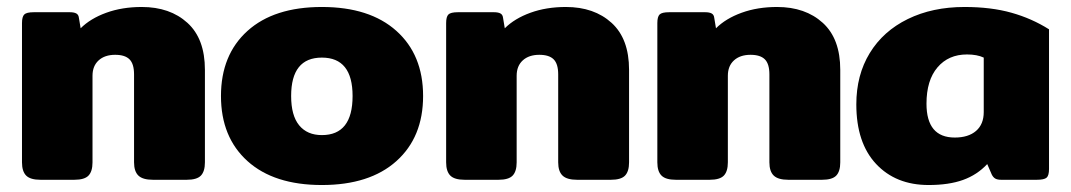

<svg xmlns="http://www.w3.org/2000/svg" viewBox="-20 -515 3068 550"><path d="M43 -50V-449Q43 -467 49.5 -473.5Q56 -480 77 -480H180Q192 -480 198.5 -476.5Q205 -473 206 -464L211 -434Q239 -462 284.5 -478.5Q330 -495 386 -495Q467 -495 517 -449.5Q567 -404 567 -315V-50Q567 -24 555.5 -12Q544 0 515 0H418Q389 0 376.5 -12Q364 -24 364 -50V-302Q364 -332 351 -345Q338 -358 310 -358Q280 -358 262.5 -342Q245 -326 245 -298V-50Q245 -24 233.5 -12Q222 0 193 0H96Q67 0 55 -12Q43 -24 43 -50Z M613 -240Q613 -358 689 -426.5Q765 -495 902 -495Q1039 -495 1115.5 -426.5Q1192 -358 1192 -240Q1192 -122 1115.5 -53.5Q1039 15 902 15Q765 15 689 -53.5Q613 -122 613 -240ZM990 -240Q990 -350 902 -350Q814 -350 814 -240Q814 -184 837 -156Q860 -128 902 -128Q990 -128 990 -240Z M1258 -50V-449Q1258 -467 1264.5 -473.5Q1271 -480 1292 -480H1395Q1407 -480 1413.5 -476.5Q1420 -473 1421 -464L1426 -434Q1454 -462 1499.5 -478.5Q1545 -495 1601 -495Q1682 -495 1732 -449.5Q1782 -404 1782 -315V-50Q1782 -24 1770.5 -12Q1759 0 1730 0H1633Q1604 0 1591.5 -12Q1579 -24 1579 -50V-302Q1579 -332 1566 -345Q1553 -358 1525 -358Q1495 -358 1477.5 -342Q1460 -326 1460 -298V-50Q1460 -24 1448.5 -12Q1437 0 1408 0H1311Q1282 0 1270 -12Q1258 -24 1258 -50Z M1863 -50V-449Q1863 -467 1869.5 -473.5Q1876 -480 1897 -480H2000Q2012 -480 2018.5 -476.5Q2025 -473 2026 -464L2031 -434Q2059 -462 2104.5 -478.5Q2150 -495 2206 -495Q2287 -495 2337 -449.5Q2387 -404 2387 -315V-50Q2387 -24 2375.5 -12Q2364 0 2335 0H2238Q2209 0 2196.5 -12Q2184 -24 2184 -50V-302Q2184 -332 2171 -345Q2158 -358 2130 -358Q2100 -358 2082.5 -342Q2065 -326 2065 -298V-50Q2065 -24 2053.5 -12Q2042 0 2013 0H1916Q1887 0 1875 -12Q1863 -24 1863 -50Z M2433 -216Q2433 -300 2471.5 -363Q2510 -426 2580.5 -460.5Q2651 -495 2743 -495Q2819 -495 2877.5 -478.5Q2936 -462 2985 -431V-31Q2985 -12 2978 -6Q2971 0 2950 0H2848Q2837 0 2831 -3.5Q2825 -7 2821 -15L2808 -45Q2779 -14 2738.5 0.5Q2698 15 2640 15Q2546 15 2489.5 -45.5Q2433 -106 2433 -216ZM2798 -194V-350Q2779 -359 2750 -359Q2697 -359 2665.5 -322Q2634 -285 2634 -218Q2634 -121 2715 -121Q2754 -121 2776 -140Q2798 -159 2798 -194Z"/></svg>

Font: Mitr SemiBold
Style: Regular
Weight: 600
Designer: Thanarat Vachiruckul
Foundry: Cadson Demak
Version: Version 1.003